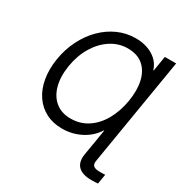

<svg xmlns="http://www.w3.org/2000/svg" viewBox="-213 -891 1181 1250"><g transform="rotate(30 378.0 -266.0)"><path d="M753.4 -727.5 632.8 0H547.9L566.4 -115.2H564Q526.9 -55.7 461.7 -22Q396.5 11.7 320.8 11.7Q252.4 11.7 199.5 -15.9Q146.5 -43.5 112.3 -93.5Q78.1 -143.6 66.2 -212.2Q54.2 -280.8 66.9 -361.8Q80.1 -443.4 114.5 -512.2Q148.9 -581.1 199.7 -631.8Q250.5 -682.6 313 -710.4Q375.5 -738.3 445.3 -738.3Q521 -738.3 575.2 -705.1Q629.4 -671.9 646.5 -615.2H649.9L668.5 -727.5ZM335.9 -72.8Q408.7 -72.8 464.8 -110.1Q521 -147.5 557.9 -213.1Q594.7 -278.8 608.9 -363.8Q623 -448.7 607.9 -514.6Q592.8 -580.6 549.1 -617.9Q505.4 -655.3 433.1 -655.3Q365.7 -655.3 307.9 -617.9Q250 -580.6 210.2 -514.9Q170.4 -449.2 156.2 -363.8Q142.1 -276.4 160.2 -210.9Q178.2 -145.5 223.6 -109.1Q269 -72.8 335.9 -72.8ZM653.3 206.1Q585.9 206.1 554.9 175Q523.9 144 533.7 83L547.4 0H632.8L619.1 83Q614.7 108.9 627.7 120.6Q640.6 132.3 675.8 132.3Q682.6 132.3 695.3 132.1Q708 131.8 715.8 131.3L703.6 204.1Q694.8 205.1 682.4 205.6Q669.9 206.1 653.3 206.1Z"/></g></svg>

Font: Inter 24pt
Style: Italic
Weight: 400
Italic angle: -9.3988°
Designer: Rasmus Andersson
Foundry: rsms
Version: Version 4.001;git-66647c0bb